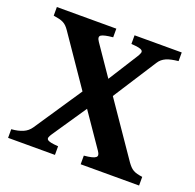

<svg xmlns="http://www.w3.org/2000/svg" viewBox="-112 -731 858 846"><g transform="rotate(20 317.5 -307.5)"><path d="M350.6 0V-40.5Q372.1 -42.5 385.3 -45.7Q398.4 -48.8 404.3 -53.5Q410.2 -58.1 409.4 -64.9Q408.7 -71.8 401.9 -81.5L293.5 -239.3L186.5 -81.5Q179.2 -70.8 176.8 -63.7Q174.3 -56.6 178.7 -52Q183.1 -47.4 195.3 -44.7Q207.5 -42 230 -40.5V0H10.3V-40.5Q42 -43 64 -52.5Q85.9 -62 99.1 -81.5L248.5 -304.2L91.3 -533.7Q84 -544.4 77.1 -551.3Q70.3 -558.1 61.8 -562.5Q53.2 -566.9 42.2 -569.6Q31.2 -572.3 15.1 -574.7V-615.2H293.9V-574.7Q252.4 -570.8 239.7 -562.7Q227.1 -554.7 241.7 -533.7L336.4 -395.5L423.8 -533.7Q430.7 -544.9 432.9 -552Q435.1 -559.1 430.4 -563.7Q425.8 -568.4 413.6 -570.8Q401.4 -573.2 379.4 -574.7V-615.2H600.6V-574.7Q583 -572.8 569.1 -569.8Q555.2 -566.9 544.7 -562.3Q534.2 -557.6 525.9 -550.8Q517.6 -543.9 511.2 -533.7L380.9 -331.1L552.2 -81.5Q559.6 -71.3 566.4 -64.2Q573.2 -57.1 581.3 -52.5Q589.4 -47.9 599.9 -45.2Q610.4 -42.5 624.5 -40.5V0Z"/></g></svg>

Font: Gentium Book Basic
Style: Bold
Weight: 700
Designer: J. Victor Gaultney and Annie Olsen
Foundry: SIL International
Version: Version 1.102; 2013; Maintenance release